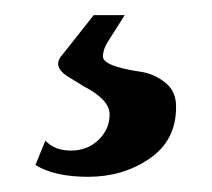

<svg xmlns="http://www.w3.org/2000/svg" viewBox="-20 -20 281 254"><path d="M73.7 179.2Q95.7 179.2 110.4 165Q125 150.9 125 131.3Q125 111.8 90.8 94.2L67.9 80.1Q48.8 66.9 63 51.8L104 0H145L122.1 36.1Q116.2 45.9 116.2 54.7Q116.2 67.4 164.6 74.7Q183.1 77.1 198.2 88.9Q213.4 100.6 212.9 122.1Q212.9 166 177.7 189.9Q142.6 213.9 96.7 213.9Q51.8 213.9 26.9 198.2L40 166Q52.2 179.2 73.7 179.2Z"/></svg>

Font: Unna-Bold
Style: Bold
Weight: 700
Designer: Jorge de Buen U.
Foundry: Omnibus-Type
Version: Version 2.006;PS 002.006;hotconv 1.0.70;makeotf.lib2.5.58329